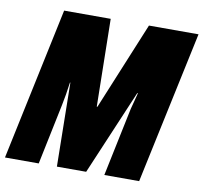

<svg xmlns="http://www.w3.org/2000/svg" viewBox="-84 -799 938 885"><g transform="rotate(10 385.0 -357.0)"><path d="M-5 0H153L212 -284Q217 -308 221.5 -335Q226 -362 230 -392H232L238 0H375L544 -398H547Q542 -378 537 -359Q532 -340 527 -321L460 0H623L775 -714H543L374 -304H371L364 -714H146Z"/></g></svg>

Font: Noto Sans Display Condensed Black
Style: Italic
Weight: 900
Width: 3
Italic angle: -192°
Designer: Monotype Design Team
Foundry: Monotype Imaging Inc.
Version: Version 1.900